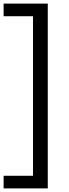

<svg xmlns="http://www.w3.org/2000/svg" viewBox="-45 -800 385 1065"><path d="M-25 245V175H138V-710H-25V-780H220V245Z"/></svg>

Font: Radio Canada
Style: Regular
Weight: 400
Designer: Charles Daoud, Etienne Aubert Bonn, Alexandre Saumier Demers, Jacques Le Bailly
Foundry: Radio-Canada
Version: Version 2.104;gftools[0.9.28.dev5+ged2979d]